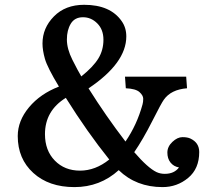

<svg xmlns="http://www.w3.org/2000/svg" viewBox="-20 -762 858 792"><path d="M469.7 -60.1Q392.6 9.8 287.1 9.8Q181.6 9.8 117.4 -48.6Q53.2 -106.9 53.2 -200.7Q53.2 -263.7 99.6 -319.3Q146 -375 223.1 -404.8Q175.3 -483.9 165.3 -519.3Q155.3 -554.7 155.3 -582.5Q155.3 -646.5 202.4 -694.3Q249.5 -742.2 327.1 -742.2Q435.1 -742.2 481.9 -674.8Q501 -647.9 501 -611.8Q501 -502 345.2 -397.5Q417 -283.2 497.6 -178.2Q544.9 -247.1 567.9 -331.1Q570.8 -341.3 570.8 -354.7Q570.8 -368.2 555.4 -382.1Q540 -396 499 -397.9L495.6 -445.8H748L751.5 -397.9Q685.1 -392.6 655.8 -350.6Q646 -337.4 607.7 -261.7Q569.3 -186 533.7 -134.3Q589.8 -69.3 625.5 -52.2Q641.1 -44.9 659.7 -44.9Q698.7 -44.9 718.3 -71.3Q696.3 -75.2 683.3 -91.6Q670.4 -107.9 670.4 -132.6Q670.4 -157.2 691.2 -176.8Q711.9 -196.3 732.7 -196.3Q753.4 -196.3 765.6 -190.4Q801.8 -173.3 801.8 -134.8Q801.8 -65.9 756.1 -28.1Q710.4 9.8 650.4 9.8Q542 9.8 469.7 -60.1ZM315.4 -446.8Q364.7 -486.3 385.7 -520.8Q406.7 -555.2 406.7 -598.1Q406.7 -640.1 381.3 -665.5Q356 -690.9 322.3 -690.9Q288.1 -690.9 272 -664.3Q255.9 -637.7 255.9 -599.1Q255.9 -560.5 278.6 -515.4Q301.3 -470.2 315.4 -446.8ZM251.5 -358.4Q165.5 -305.2 165.5 -208.5Q165.5 -141.1 206.1 -99.6Q246.6 -58.1 310.1 -58.1Q373.5 -58.1 430.7 -104Q339.4 -217.8 251.5 -358.4Z"/></svg>

Font: Arbutus Slab
Style: Regular
Weight: 400
Designer: Karolina Lach
Foundry: Karolina Lach
Version: Version 1.001; ttfautohint (v0.92) -l 10 -r 16 -G 200 -x 7 -